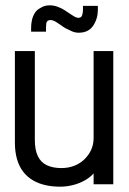

<svg xmlns="http://www.w3.org/2000/svg" viewBox="-20 -693 486 722"><path d="M292 -671V-656Q292 -646 289 -636Q286 -626 275 -626Q267 -626 256 -633Q245 -640 242 -642Q232 -649 222.5 -655Q213 -661 203 -665Q186 -673 166.5 -673Q147 -673 132 -663Q118 -656 110.5 -643.5Q103 -631 100 -617Q97 -603 97 -589V-574H153V-589Q153 -596 154 -604.5Q155 -613 162 -616Q169 -619 177.5 -616.5Q186 -614 193 -609Q200 -605 209.5 -598Q219 -591 226 -587Q238 -581 250 -575.5Q262 -570 276 -570Q313 -570 330.5 -596.5Q348 -623 348 -656V-671ZM332 -41V0H406V-501H332V-174Q332 -150 323 -130Q314 -110 297.5 -94Q281 -78 259 -69.5Q237 -61 211 -61Q179 -61 156.5 -71.5Q134 -82 122.5 -105.5Q111 -129 111 -167V-501H36V-157Q36 -122 44 -94.5Q52 -67 67 -47.5Q82 -28 103 -15.5Q124 -3 150 3Q176 9 206 9Q230 9 254 3Q278 -3 298.5 -14.5Q319 -26 332 -41Z"/></svg>

Font: Advent Pro Medium
Style: Regular
Weight: 500
Designer: VivaRado, Andreas Kalpakidis
Foundry: VivaRado, Andreas Kalpakidis
Version: Version 3.000